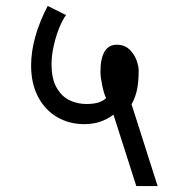

<svg xmlns="http://www.w3.org/2000/svg" viewBox="-20 -631 640 648"><path d="M264 -212Q213.5 -212 172.8 -235.8Q132 -259.5 108.5 -304.2Q85 -349 85 -410Q85 -503 141 -611L203 -580Q192.5 -567 181 -539.5Q169.5 -512 161.8 -478.5Q154 -445 154 -414Q154 -363.5 172 -333.5Q190 -303.5 216.5 -291.8Q243 -280 271 -280Q299 -280 315 -286Q331 -292 338 -300Q330.5 -315 324.8 -343.8Q319 -372.5 319 -387Q319 -480 374 -480Q400.5 -480 417 -464Q433.5 -448 440.8 -427.5Q448 -407 448 -394Q448 -355 442.5 -328.5Q437 -302 424 -279L512 -3H440L363 -244Q341.5 -228 317.5 -220Q293.5 -212 264 -212Z"/></svg>

Font: JuliaMono Light
Style: Italic
Weight: 300
Italic angle: -9°
Monospace: yes
Designer: cormullion
Foundry: corm
Version: Version 0.054; ttfautohint (v1.8.4)